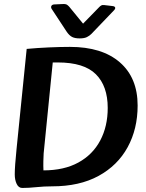

<svg xmlns="http://www.w3.org/2000/svg" viewBox="-20 -922 720 950"><path d="M90 8Q72 8 62.5 -12Q53 -32 53 -59Q53 -98 62 -186L112 -680Q166 -685 223 -687.5Q280 -690 326 -690Q485 -690 573 -613.5Q661 -537 661 -400Q661 -284 611.5 -193.5Q562 -103 467.5 -51.5Q373 0 238 0Q198 0 160 4Q122 8 90 8ZM195 -79Q297 -79 368 -118Q439 -157 476 -227Q513 -297 513 -388Q513 -496 454.5 -554.5Q396 -613 266 -613H241L196 -163Q195 -146 194.5 -124Q194 -102 195 -79ZM545 -872Q552 -880 549.5 -885.5Q547 -891 537 -892L495 -897Q487 -898 482 -895.5Q477 -893 472 -888L391 -805L324 -887Q320 -892 313 -897.5Q306 -903 290 -902L247 -900Q238 -899 234.5 -893Q231 -887 235 -879L310 -765Q323 -746 337 -739Q351 -732 374 -732Q397 -732 410 -738.5Q423 -745 432 -754Z"/></svg>

Font: Alkatra Medium
Style: Regular
Weight: 500
Designer: Suman Bhandary
Version: Version 1.100;gftools[0.9.22]